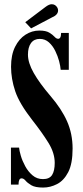

<svg xmlns="http://www.w3.org/2000/svg" viewBox="-20 -852 382 886"><path d="M179 13.5Q142.5 13.5 124.5 2.8Q106.5 -8 97.8 -18.5Q89 -29 79.5 -29Q65.5 -29 65.5 0H30.5V-171H68Q69 -157.5 76 -133.5Q83 -109.5 96.5 -84.8Q110 -60 130.2 -42.8Q150.5 -25.5 178.5 -25.5Q208.5 -25.5 220.5 -44.8Q232.5 -64 232.5 -100.5Q232.5 -146 203.5 -193Q174.5 -240 128.5 -298.5Q69.5 -374 50.2 -431.2Q31 -488.5 31 -544Q31 -598.5 49.5 -635.8Q68 -673 97.8 -692Q127.5 -711 161.5 -711Q191.5 -711 207.2 -701.5Q223 -692 231.5 -682.5Q240 -673 248.5 -673Q254.5 -673 258 -678.8Q261.5 -684.5 262 -700H297.5V-530H260Q259 -546 252.8 -569.8Q246.5 -593.5 235 -617Q223.5 -640.5 205.8 -656.5Q188 -672.5 163.5 -672.5Q137 -672.5 123 -653.2Q109 -634 109 -600Q109 -562 135.8 -515Q162.5 -468 213 -409Q264.5 -349 289.8 -291.5Q315 -234 315 -166.5Q315 -96.5 294.8 -57.5Q274.5 -18.5 243.2 -2.5Q212 13.5 179 13.5ZM123.5 -721 96.5 -749.5 190 -820Q206.5 -832.5 218.5 -832.5Q235.5 -832.5 244.5 -817Q248 -811 248 -804Q248 -783.5 220.5 -772Z"/></svg>

Font: Imbue 10pt
Style: Bold
Weight: 700
Designer: Tyler Finck
Foundry: Etcetera Type Company
Version: Version 1.102; ttfautohint (v1.8.3)